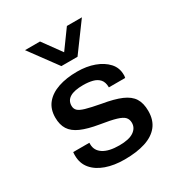

<svg xmlns="http://www.w3.org/2000/svg" viewBox="-179 -884 958 1020"><g transform="rotate(-30 300.0 -374.0)"><path d="M291 10Q227 10 177.5 -7.5Q128 -25 100 -58.5Q72 -92 72 -140Q72 -143 72 -148.5Q72 -154 73 -161H172V-152Q172 -113 206 -91Q240 -69 304 -69Q363 -69 392 -88.5Q421 -108 421 -140Q421 -161 409 -174.5Q397 -188 364 -198Q331 -208 267 -218Q201 -229 160 -247Q119 -265 100.5 -294Q82 -323 82 -367Q82 -419 110 -453Q138 -487 188 -504Q238 -521 304 -521Q362 -521 408.5 -504Q455 -487 483 -456.5Q511 -426 511 -383Q511 -380 511 -375.5Q511 -371 509 -364H409Q409 -396 394 -413Q379 -430 353.5 -436.5Q328 -443 296 -443Q188 -443 188 -378Q188 -360 199.5 -348.5Q211 -337 242 -328Q273 -319 332 -308Q404 -296 447 -277.5Q490 -259 509 -229Q528 -199 528 -151Q528 -95 499.5 -59.5Q471 -24 418 -7Q365 10 291 10ZM471 -758 346 -588H247L122 -758H214L328 -601H265L379 -758Z"/></g></svg>

Font: Chivo Mono Medium
Style: Regular
Weight: 500
Monospace: yes
Designer: Hector Gatti
Foundry: Omnibus-Type
Version: Version 1.008